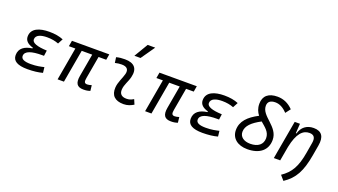

<svg xmlns="http://www.w3.org/2000/svg" viewBox="-77 -1491 4256 2416"><g transform="rotate(20 2051.0 -283.0)"><path d="M258.3 9.8C338.4 9.8 406.7 1 460.4 -13.7L452.1 -87.9C408.2 -77.6 356 -64.9 275.4 -64.9C189 -64.9 146.5 -85.4 146.5 -126.5C146.5 -194.3 236.3 -219.7 373 -219.7H398.9L409.2 -293.5C274.9 -298.8 207.5 -325.2 207.5 -370.6C207.5 -432.1 278.8 -452.6 358.4 -452.6C415.5 -452.6 465.8 -443.8 511.7 -425.8L548.3 -494.6C496.1 -516.6 433.6 -527.3 360.8 -527.3C230 -527.3 122.1 -488.3 122.1 -378.4C122.1 -324.7 158.7 -288.1 232.4 -267.6L230.5 -257.8C130.9 -244.1 60.1 -200.2 60.1 -106.4C60.1 -28.3 126 9.8 258.3 9.8Z M1008.3 9.8C1044.9 9.8 1067.4 5.9 1098.1 -4.4L1089.8 -78.1C1066.4 -71.3 1048.8 -66.9 1031.2 -66.9C992.7 -66.9 986.8 -89.4 996.1 -141.6L1048.8 -440.9H1151.4L1164.6 -517.6H664.6L651.4 -440.9H738.3L660.6 0H745.6L823.2 -440.9H963.9L910.2 -136.7C892.1 -34.7 923.3 9.8 1008.3 9.8Z M1651.4 -95.7C1614.7 -74.7 1592.3 -66.9 1557.1 -66.9C1492.2 -66.9 1460 -98.1 1463.9 -157.7C1468.3 -225.6 1506.8 -275.4 1523.4 -345.2C1552.7 -464.4 1498.5 -527.3 1372.1 -527.3C1333.5 -527.3 1294.9 -524.4 1256.8 -513.7L1267.1 -440.4C1296.9 -448.2 1326.7 -451.7 1356.4 -451.7C1426.8 -451.7 1456.1 -418.5 1439.9 -355C1424.8 -293.9 1383.3 -226.1 1378.9 -153.3C1372.1 -46.4 1429.2 9.8 1544.4 9.8C1599.6 9.8 1640.1 -8.3 1678.7 -31.2ZM1467.3 -609.4H1549.3L1678.7 -794.9H1577.6Z M2180.2 9.8C2216.8 9.8 2239.3 5.9 2270 -4.4L2261.7 -78.1C2238.3 -71.3 2220.7 -66.9 2203.1 -66.9C2164.6 -66.9 2158.7 -89.4 2168 -141.6L2220.7 -440.9H2323.2L2336.4 -517.6H1836.4L1823.2 -440.9H1910.2L1832.5 0H1917.5L1995.1 -440.9H2135.7L2082 -136.7C2064 -34.7 2095.2 9.8 2180.2 9.8Z M2602.1 9.8C2682.1 9.8 2750.5 1 2804.2 -13.7L2795.9 -87.9C2752 -77.6 2699.7 -64.9 2619.1 -64.9C2532.7 -64.9 2490.2 -85.4 2490.2 -126.5C2490.2 -194.3 2580.1 -219.7 2716.8 -219.7H2742.7L2752.9 -293.5C2618.7 -298.8 2551.3 -325.2 2551.3 -370.6C2551.3 -432.1 2622.6 -452.6 2702.1 -452.6C2759.3 -452.6 2809.6 -443.8 2855.5 -425.8L2892.1 -494.6C2839.8 -516.6 2777.3 -527.3 2704.6 -527.3C2573.7 -527.3 2465.8 -488.3 2465.8 -378.4C2465.8 -324.7 2502.4 -288.1 2576.2 -267.6L2574.2 -257.8C2474.6 -244.1 2403.8 -200.2 2403.8 -106.4C2403.8 -28.3 2469.7 9.8 2602.1 9.8Z M3202.1 9.8C3367.2 9.8 3464.8 -71.3 3464.8 -208.5C3464.8 -388.7 3236.3 -441.9 3236.3 -584.5C3236.3 -637.7 3271 -665.5 3335.9 -665.5C3392.1 -665.5 3445.3 -638.2 3496.1 -583L3546.9 -649.4C3486.8 -711.4 3417.5 -742.2 3337.4 -742.2C3216.8 -742.2 3150.9 -685.5 3150.9 -580.6C3150.9 -518.1 3171.4 -473.1 3200.2 -436.5C3066.4 -366.7 2986.8 -286.1 2986.8 -168.5C2986.8 -60.1 3071.3 9.8 3202.1 9.8ZM3255.4 -380.4C3315.9 -327.6 3379.9 -284.7 3379.9 -201.2C3379.9 -116.7 3318.4 -66.9 3214.8 -66.9C3127.4 -66.9 3071.8 -109.4 3071.8 -175.3C3071.8 -256.3 3137.7 -317.9 3255.4 -380.4Z M3556.2 0H3641.6L3675.8 -192.9C3714.8 -384.8 3785.2 -450.7 3870.6 -450.7C3933.1 -450.7 3956.5 -414.6 3944.3 -344.2L3919.9 -201.2C3887.2 -10.7 3832.5 86.4 3713.4 166.5L3767.6 229C3903.8 139.2 3966.8 24.4 4005.9 -202.1L4029.8 -340.3C4051.3 -463.4 4008.3 -527.3 3899.9 -527.3C3808.1 -527.3 3741.7 -477.1 3718.3 -388.7H3709.5L3717.8 -517.6H3647.5Z"/></g></svg>

Font: Cascadia Code PL SemiLight
Style: Italic
Weight: 350
Italic angle: -10°
Monospace: yes
Designer: Aaron Bell
Foundry: Saja Typeworks
Version: Version 2404.023